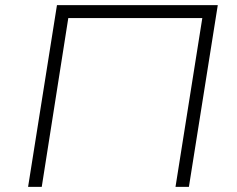

<svg xmlns="http://www.w3.org/2000/svg" viewBox="-20 -725 920 745"><path d="M89 0 201 -705H825L713 0H661L765 -655H245L142 0Z"/></svg>

Font: Nunito Sans 7pt SemiExpanded ExtraLight
Style: Italic
Weight: 250
Width: 6
Italic angle: -9°
Designer: Vernon Adams
Foundry: Vernon Adams
Version: Version 3.101;gftools[0.9.27]